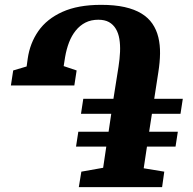

<svg xmlns="http://www.w3.org/2000/svg" viewBox="-20 -773 797 793"><path d="M305.5 0 316 -64 406 -80 419 -167.5H294L303.5 -229H428.5L439.5 -303H314.5L324 -365H448.5L469.5 -497.5Q474.5 -529.5 475.8 -558.8Q477 -588 473 -612.2Q469 -636.5 458.2 -654.2Q447.5 -672 430 -681.8Q412.5 -691.5 386 -691.5Q356 -691.5 333 -679.8Q310 -668 293 -647Q276 -626 265.2 -598Q254.5 -570 249 -538L243 -500L296.5 -482L287 -420H25L34.5 -482L90 -498.5L94.5 -531Q103.5 -594.5 138.5 -644.8Q173.5 -695 237.8 -724Q302 -753 397.5 -753Q453.5 -753 494.8 -743.8Q536 -734.5 564.2 -717.2Q592.5 -700 609.5 -675Q626.5 -650 634 -619Q641.5 -588 641 -552Q640.5 -516 634 -475L617 -365H735L725.5 -303H607.5L596 -229H714.5L705 -167.5H587L573.5 -78L658.5 -64L649.5 0Z"/></svg>

Font: Merriweather 48pt Black
Style: Italic
Weight: 900
Italic angle: -7.8°
Version: Version 2.101